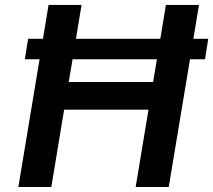

<svg xmlns="http://www.w3.org/2000/svg" viewBox="-20 -747 852 767"><path d="M811.8 -592 799 -510.3H739L654.1 0H522L573.2 -308.9H236.2L185 0H53.3L138.1 -510.3H79.2L92.3 -592H151.6L174 -727.3H305.8L283.4 -592H620.4L642.8 -727.3H774.9L752.5 -592ZM606.9 -510.3H269.9L254.6 -419.4H591.6Z"/></svg>

Font: Inter UI Semi Bold
Style: Italic
Weight: 600
Italic angle: -9.39999°
Designer: Rasmus Andersson
Foundry: rsms
Version: 3.2;8d6f07862